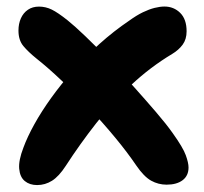

<svg xmlns="http://www.w3.org/2000/svg" viewBox="-20 -539 612 576"><path d="M91.4 16.2Q69 16.2 54.4 4.2Q39.8 -7.8 37.6 -32.8Q35.4 -57.8 50.2 -96Q61.8 -127.8 83 -166.1Q104.2 -204.4 133.6 -245.3Q163 -286.2 199.5 -327.6Q236 -369 278.4 -407.2Q320.8 -445.4 368.4 -477.6Q390 -493.2 408.7 -502.2Q427.4 -511.2 443.7 -515.3Q460 -519.4 473.4 -519.4Q501.2 -519.4 520.5 -500.4Q539.8 -481.4 539.8 -445.2Q539.8 -421.2 528 -405.1Q516.2 -389 496.6 -377.2Q431.2 -338 374.3 -284.8Q317.4 -231.6 268.6 -169.3Q219.8 -107 177.4 -41.6Q156.8 -9.8 136.1 3.2Q115.4 16.2 91.4 16.2ZM479.8 15Q455 15 433.4 3Q411.8 -9 388.8 -42.6Q362.2 -81.8 325.6 -126.1Q289 -170.4 247.9 -213.9Q206.8 -257.4 166 -296.2Q125.2 -335 89.4 -363.4Q64.6 -383.4 50 -401Q35.4 -418.6 35.4 -447.4Q35.4 -467.8 42.7 -484.1Q50 -500.4 63.8 -509.8Q77.6 -519.2 97 -519.2Q117 -519.2 135.2 -510.3Q153.4 -501.4 182.6 -478.2Q203.4 -461.6 235.9 -430.5Q268.4 -399.4 305.7 -360.5Q343 -321.6 379.8 -280.5Q416.6 -239.4 448.1 -202.7Q479.6 -166 498.4 -139.2Q529 -96.4 537.3 -73.5Q545.6 -50.6 545.6 -36.6Q545.6 -11.8 527.9 1.6Q510.2 15 479.8 15Z"/></svg>

Font: Shantell Sans Light
Style: Regular
Weight: 300
Designer: Stephen Nixon, Anya Danilova, Shantell Martin
Foundry: Arrow Type
Version: Version 1.011;[c5ecc13dd]